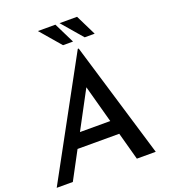

<svg xmlns="http://www.w3.org/2000/svg" viewBox="-166 -1058 1032 1175"><g transform="rotate(-20 349.5 -470.5)"><path d="M104 0H-1L411 -755H417L644 0H521L361 -586L444 -636ZM227 -272H486L510 -180H184ZM333 -941 399 -807H334L219 -941ZM474 -941 540 -807H475L360 -941Z"/></g></svg>

Font: Josefin Sans Thin Medium
Style: Italic
Weight: 500
Italic angle: -7°
Version: Version 2.000